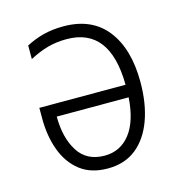

<svg xmlns="http://www.w3.org/2000/svg" viewBox="-87 -622 675 712"><g transform="rotate(-15 250.0 -266.0)"><path d="M218 -542Q327 -542 384 -469Q441 -396 441 -269Q441 -186 418 -123Q395 -60 351 -25Q307 10 242 10Q178 10 136.5 -22Q95 -54 74.5 -109Q54 -164 54 -232V-273H385Q383 -493 217 -493Q177 -493 143.5 -483.5Q110 -474 74 -455V-507Q106 -524 141 -533Q176 -542 218 -542ZM108 -225Q108 -144 141 -91.5Q174 -39 243 -39Q303 -39 340.5 -86.5Q378 -134 384 -225Z"/></g></svg>

Font: Noto Sans Mono ExtraCondensed Light
Style: Regular
Weight: 300
Width: 2
Designer: Monotype Design Team
Foundry: Monotype Imaging Inc.
Version: Version 2.014; ttfautohint (v1.8.4.7-5d5b)